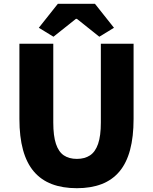

<svg xmlns="http://www.w3.org/2000/svg" viewBox="-20 -975 803 1009"><path d="M384 14Q309 14 252.5 -7.5Q196 -29 158 -73.5Q120 -118 101 -187Q82 -256 82 -350V-745H260V-331Q260 -261 274 -219Q288 -177 315.5 -158.5Q343 -140 384 -140Q425 -140 453 -158.5Q481 -177 495.5 -219Q510 -261 510 -331V-745H682V-350Q682 -256 663.5 -187Q645 -118 607.5 -73.5Q570 -29 514 -7.5Q458 14 384 14ZM261 -782 184 -829 284 -955H479L579 -829L502 -782L384 -876H379Z"/></svg>

Font: Noto Sans JP Thin Black
Style: Regular
Weight: 900
Version: Version 2.004-H2;hotconv 1.0.118;makeotfexe 2.5.65603